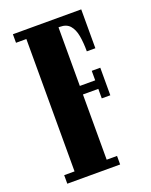

<svg xmlns="http://www.w3.org/2000/svg" viewBox="-133 -773 665 845"><g transform="rotate(-20 199.0 -350.0)"><path d="M33.5 0V-40H82V-660H33.5V-700H353.5V-518H313.5Q313.5 -558.5 307.8 -590.8Q302 -623 286 -641.5Q270 -660 239 -660H232.5V-385.5H304.5V-430H344.5V-301H304.5V-345.5H232.5V-40H281V0Z"/></g></svg>

Font: Imbue Thin 10pt Black
Style: Regular
Weight: 900
Version: Version 1.102